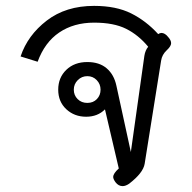

<svg xmlns="http://www.w3.org/2000/svg" viewBox="-20 -623 652 653"><path d="M397 10Q383 10 373 -3Q365 -14 365 -21Q365 -33 384 -50L337 -251Q312 -226 273 -226Q233 -226 205.5 -251.5Q178 -277 178 -318Q178 -359 205.5 -385.5Q233 -412 277 -412Q318 -412 343 -390.5Q368 -369 376 -331L425 -106L471 -433Q474 -452 484 -464Q451 -504 409 -525Q367 -546 300 -546Q231 -546 181.5 -512.5Q132 -479 108 -413L50 -431Q74 -503 139 -553Q204 -603 300 -603Q375 -603 426 -577.5Q477 -552 518 -507Q524 -511 529 -511Q541 -511 552 -497Q562 -486 562 -476Q562 -466 547 -452Q531 -437 528 -417L472 -66Q467 -35 419 2Q407 10 397 10ZM322 -318Q322 -337 309 -350.5Q296 -364 277 -364Q258 -364 244.5 -350.5Q231 -337 231 -318Q231 -299 244 -286Q257 -273 277 -273Q297 -273 309.5 -286Q322 -299 322 -318Z"/></svg>

Font: Niramit Light
Style: Regular
Weight: 300
Designer: Katatrad Aksorn Co.,Ltd.
Foundry: Cadson Demak Co.,Ltd.
Version: Version 1.000; ttfautohint (v1.6)